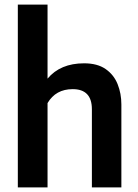

<svg xmlns="http://www.w3.org/2000/svg" viewBox="-20 -820 603 840"><path d="M511 0H382V-342Q382 -430 298 -430Q224 -430 188 -369V0H58V-800H188V-476Q244 -543 348 -543Q406 -543 442 -518Q478 -493 494.5 -452Q511 -411 511 -363Z"/></svg>

Font: Tanohe Sans SemiBold
Style: Regular
Weight: 600
Designer: Village Type and Design LLC & Cristiano Sobral
Foundry: Cooper Hewitt Smithsonian Design Museum
Version: Version 1.00;September 29, 2021;FontCreator 13.0.0.2655 64-b